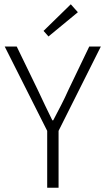

<svg xmlns="http://www.w3.org/2000/svg" viewBox="-20 -875 492 895"><path d="M200 0V-265L2 -658H58L156 -456Q173 -420 189.5 -385Q206 -350 224 -314H228Q247 -350 265 -385Q283 -420 299 -456L396 -658H450L253 -265V0ZM206 -705 183 -731 310 -855 343 -818Z"/></svg>

Font: Assistant ExtraLight Light
Style: Regular
Weight: 300
Version: Version 3.000